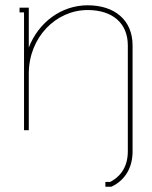

<svg xmlns="http://www.w3.org/2000/svg" viewBox="-20 -493 575 727"><path d="M482 80V-321C482 -417 414 -473 312 -473C213 -473 126 -409 89 -313V-464H54V-446H71V0H89V-214C89 -352 192 -455 312 -455C404 -455 464 -407 464 -321V80C464 149 426 181 397 196H379V214H399H401L404 213C453 189 482 143 482 80Z"/></svg>

Font: Rawengulk
Style: Light
Weight: 300
Version: Version 0.9